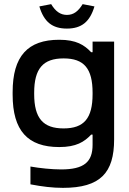

<svg xmlns="http://www.w3.org/2000/svg" viewBox="-20 -701 623 927"><path d="M531 -28V-500H427V-449H420C387 -484 348 -509 266 -509C114 -509 41 -430 41 -256V-244C41 -70 114 9 266 9C348 9 387 -16 420 -51H427V-2C427 81 386 117 275 117C230 117 172 111 127 103V189C184 200 234 206 284 206C465 206 531 133 531 -28ZM145 -247V-253C145 -370 188 -419 287 -419C386 -419 427 -370 427 -253V-247C427 -130 386 -81 287 -81C188 -81 145 -130 145 -247ZM170 -670 227 -681C248 -646 272 -629 303 -629C336 -629 358 -647 379 -681L436 -670C414 -596 374 -563 303 -563C232 -563 192 -596 170 -670Z"/></svg>

Font: LT Wave Alt Medium
Style: Regular
Weight: 500
Designer: Daniel Lyons
Version: Version 2.5 (Glyphs App)